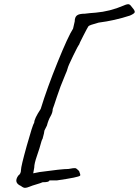

<svg xmlns="http://www.w3.org/2000/svg" viewBox="-20 -767 669 925"><path d="M218 102Q218 111 185 111Q177 115 156 121Q135 127 122 132.5Q109 138 100.5 138Q92 138 81 129Q44 113 68 79Q81 70 81 52.5Q81 35 109 -65Q137 -165 145 -177Q145 -195 176 -242Q207 -343 257.5 -467.5Q308 -592 332 -629Q340 -663 340 -664Q340 -684 350.5 -692.5Q361 -701 389 -701Q411 -704 441 -706Q510 -712 575 -740Q595 -749 602 -746Q609 -743 617 -731Q631 -715 629 -708Q627 -701 606 -692Q533 -668 455 -658Q410 -646 406 -640.5Q402 -635 381.5 -595Q361 -555 361 -552Q356 -547 332 -497.5Q308 -448 306 -438Q304 -428 294 -406Q269 -347 253.5 -299Q238 -251 234 -242Q234 -225 223.5 -207Q213 -189 206 -162L194 -138Q194 -130 185 -98Q183 -96 180 -87Q171 -53 158 -16Q145 21 145 40L140 68L170 62Q278 47 310 47Q336 42 342.5 43Q349 44 361 57Q369 76 366 79Q360 87 255 102Z"/></svg>

Font: Caveat
Style: Regular
Weight: 400
Designer: Pablo Impallari
Foundry: Creative Lab NY
Version: Version 1.096; ttfautohint (v1.3)